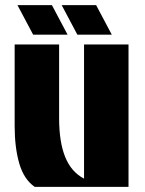

<svg xmlns="http://www.w3.org/2000/svg" viewBox="-20 -727 564 747"><path d="M115 0Q73 -29 55 -91Q37 -153 37 -237V-554H210V-267Q210 -175 233.5 -116.5Q257 -58 307 -32V-554H480V0ZM243 -592H109L48 -707H182ZM415 -592H281L220 -707H354Z"/></svg>

Font: Tac One
Style: Regular
Weight: 400
Designer: Oluseyi Olusanya, David Udoh, Eyiyemi Adegbite, Mirko Velimirović
Version: Version 1.003; ttfautohint (v1.8.4.7-5d5b)